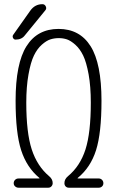

<svg xmlns="http://www.w3.org/2000/svg" viewBox="-20 -875 540 895"><path d="M342.8 -43H440.4Q449.2 -43 455.6 -36.6Q461.9 -30.3 461.9 -21Q461.9 -11.7 455.6 -5.9Q449.2 0 440.4 0H300.8Q292 0 286.1 -5.9Q280.3 -11.7 280.3 -21.5Q280.3 -40 296.9 -53.7Q353.5 -100.6 378.4 -178.2Q403.3 -255.9 403.3 -396.5Q403.3 -471.7 393.1 -528.3Q382.8 -585 367.7 -616.2Q352.5 -647.5 331.1 -666.5Q309.6 -685.5 292 -691.4Q274.4 -697.3 253.9 -697.3Q233.4 -697.3 214.8 -691.4Q196.3 -685.5 174.8 -666.5Q153.3 -647.5 138.2 -616.2Q123 -585 112.8 -527.8Q102.5 -470.7 102.5 -396.5Q102.5 -256.8 127.9 -178.7Q153.3 -100.6 209 -53.7Q225.6 -40 225.6 -21.5Q225.6 -12.7 219.7 -6.3Q213.9 0 205.1 0H66.4Q57.6 0 50.8 -5.9Q43.9 -11.7 43.9 -21Q43.9 -30.3 50.3 -36.6Q56.6 -43 66.4 -43H163.1Q164.1 -43 164.1 -43.9Q164.1 -45.9 163.1 -45.9Q104.5 -94.7 78.6 -174.8Q52.7 -254.9 52.7 -405.3Q52.7 -579.1 103.5 -659.7Q154.3 -740.2 252.9 -740.2Q351.6 -740.2 402.3 -659.7Q453.1 -579.1 453.1 -405.3Q453.1 -254.9 427.7 -174.8Q402.3 -94.7 342.8 -45.9Q341.8 -45.9 341.8 -43.9Q341.8 -43 342.8 -43ZM52.7 -690.4Q44.9 -690.4 41 -697.8Q37.1 -705.1 41 -711.9L121.1 -825.2Q142.6 -855.5 177.7 -855.5Q188.5 -855.5 193.4 -845.2Q198.2 -835 191.4 -827.1L95.7 -710Q81.1 -690.4 52.7 -690.4Z"/></svg>

Font: Rounded Mgen+ 1mn light
Style: Regular
Weight: 200
Designer: [Source Han Sans]
Ryoko NISHIZUKA  (kana & ideographs); Paul D. Hunt (Latin, Greek & Cyrillic); Wenlong ZHANG  (bopomofo
Version: Version 1.059.20150602